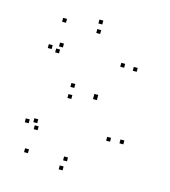

<svg xmlns="http://www.w3.org/2000/svg" viewBox="-114 -844 848 957"><g transform="rotate(15 310.0 -365.0)"><path d="M556.5 -182V-202H536.5V-182ZM372 -361V-381H352V-361ZM372 -367.5V-387.5H352V-367.5ZM527 -548.5V-568.5H507V-548.5ZM300.5 -732V-752H280.5V-732ZM123.5 -693.5V-713.5H103.5V-693.5ZM88.5 -548.5V-568.5H68.5V-548.5ZM129.5 -537V-557H109.5V-537ZM140.5 -570.5V-590.5H120.5V-570.5ZM302.5 -683.5V-703.5H282.5V-683.5ZM461.5 -552V-572H441.5V-552ZM247.5 -390.5V-410.5H227.5V-390.5ZM247.5 -333.5V-353.5H227.5V-333.5ZM489 -177.5V-197.5H469V-177.5ZM307 -27.5V-47.5H287V-27.5ZM125.5 -139.5V-159.5H105.5V-139.5ZM114.5 -173V-193H94.5V-173ZM73.5 -161.5V-181.5H53.5V-161.5ZM108.5 -16.5V-36.5H88.5V-16.5ZM297.5 21.5V1.5H277.5V21.5Z"/></g></svg>

Font: Monaspace Xenon Dots Var
Style: Regular
Weight: 400
Designer: Riley Cran and the Lettermatic Team
Version: Version 1.100 (Monaspace Xenon Dots)